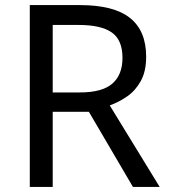

<svg xmlns="http://www.w3.org/2000/svg" viewBox="-20 -734 662 754"><path d="M294 -714Q427 -714 490.5 -663.5Q554 -613 554 -511Q554 -454 533 -416Q512 -378 479.5 -355.5Q447 -333 411 -320L607 0H502L329 -295H187V0H97V-714ZM289 -636H187V-371H294Q381 -371 421 -405.5Q461 -440 461 -507Q461 -577 419 -606.5Q377 -636 289 -636Z"/></svg>

Font: Noto Sans Mongolian
Style: Regular
Weight: 400
Designer: Monotype Design Team
Foundry: Monotype Imaging Inc.
Version: Version 3.001; ttfautohint (v1.8.4.7-5d5b)